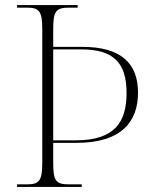

<svg xmlns="http://www.w3.org/2000/svg" viewBox="-20 -734 611 754"><path d="M47 0H301V-10H251C199 -10 189 -24 189 -95V-173H281C461 -173 522 -260 522 -370C522 -484 457 -550 303 -550H189V-619C189 -690 199 -704 252 -704H285V-714H47V-704H86C134 -704 146 -690 146 -619V-95C146 -24 134 -10 86 -10H47ZM278 -183H189V-540H300C427 -540 477 -486 477 -369C477 -256 432 -183 278 -183Z"/></svg>

Font: Noto Serif Display ExtraLight
Style: Regular
Weight: 200
Designer: Monotype Design Team
Foundry: Monotype Imaging Inc.
Version: Version 2.009